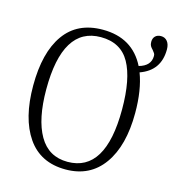

<svg xmlns="http://www.w3.org/2000/svg" viewBox="-114 -867 896 974"><g transform="rotate(15 334.0 -379.5)"><path d="M50 -359Q50 -533 118 -628.5Q186 -724 319 -724Q475 -724 541 -593Q603 -610 603 -662Q603 -671 599.5 -676Q596 -681 589 -690Q580 -699 575.5 -707Q571 -715 571 -728Q571 -747 582 -758Q593 -769 612 -769Q633 -769 645.5 -753.5Q658 -738 658 -711Q658 -600 554 -563Q586 -479 586 -358Q586 -186 516 -88Q446 10 318 10Q186 10 118 -88.5Q50 -187 50 -359ZM517 -358Q517 -519 470.5 -602Q424 -685 319 -685Q119 -685 119 -358Q119 -202 168.5 -116Q218 -30 318 -30Q517 -30 517 -358Z"/></g></svg>

Font: Noto Serif NarrowLight
Style: Regular
Weight: 300
Width: 4
Designer: Monotype Design Team
Foundry: Monotype Imaging Inc.
Version: Version 1.001